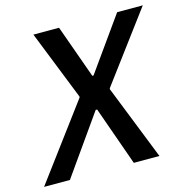

<svg xmlns="http://www.w3.org/2000/svg" viewBox="-140 -799 873 897"><g transform="rotate(-15 296.5 -350.0)"><path d="M-36 0H89L290 -285H297L398 0H522L379 -361L380 -366L629 -700H505L322 -443H316L224 -700H100L233 -365L232 -360Z"/></g></svg>

Font: Fixel Text 20240404 Medium
Style: Italic
Weight: 500
Width: 4
Italic angle: -10°
Designer: AlfaBravo + MacPaw
Foundry: Kyrylo Tkachov, Marchela Mozhyna, Serhii Makarenko, Maria Weinstein, Zakhar Kryvoshyya
Version: Version 1.211;Glyphs 3.2 (3225)